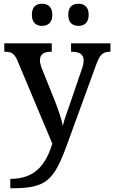

<svg xmlns="http://www.w3.org/2000/svg" viewBox="-20 -767 609 1024"><path d="M399 -629C428 -629 453 -645 453 -688C453 -732 428 -747 399 -747C368 -747 344 -732 344 -688C344 -645 368 -629 399 -629ZM204 -629C234 -629 259 -645 259 -688C259 -732 234 -747 204 -747C174 -747 150 -732 150 -688C150 -645 174 -629 204 -629ZM35 187V237H46C229 237 268 194 338 3L490 -414C512 -476 527 -491 566 -491H569V-536H359V-491H362C405 -491 426 -477 426 -445C426 -433 423 -415 417 -400L351 -207C339 -171 323 -132 315 -95C310 -127 289 -188 271 -233L201 -407C196 -422 193 -434 193 -445C193 -477 212 -491 253 -491H256V-536H3V-491H6C44 -491 58 -480 75 -439L259 -1C226 106 171 187 35 187Z"/></svg>

Font: Noto Serif Gurmukhi Medium
Style: Regular
Weight: 500
Designer: Vaibhav Singh and the Monotype Design Team
Foundry: Monotype Imaging Inc.
Version: Version 2.004